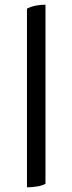

<svg xmlns="http://www.w3.org/2000/svg" viewBox="-20 -792 309 819"><path d="M95 -755Q112 -764 132.5 -768Q153 -772 174 -772V-8Q160 0 137.5 3.5Q115 7 95 7Z"/></svg>

Font: Gotu
Style: Regular
Weight: 400
Designer: Sarang Kulkarni & Kailash Malviya
Foundry: Ek Type
Version: Version 2.320;hotconv 1.0.109;makeotfexe 2.5.65596; ttfautoh